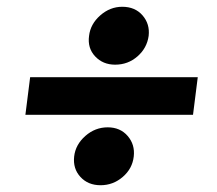

<svg xmlns="http://www.w3.org/2000/svg" viewBox="-20 -620 640 567"><path d="M55 -281 69 -392H564L550 -281ZM243 -514Q247 -549 276 -574.5Q305 -600 341 -600Q379 -600 401 -574.5Q423 -549 419 -514Q414 -478 386 -453.5Q358 -429 320 -429Q284 -429 261 -453.5Q238 -478 243 -514ZM199 -158Q203 -193 232 -218.5Q261 -244 298 -244Q335 -244 357 -218.5Q379 -193 375 -158Q371 -122 342.5 -97.5Q314 -73 277 -73Q240 -73 217.5 -97.5Q195 -122 199 -158Z"/></svg>

Font: Aleo Black
Style: Italic
Weight: 900
Italic angle: -7°
Designer: Alessio Laiso
Foundry: Alessio Laiso
Version: Version 2.001;gftools[0.9.29]